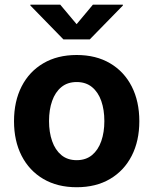

<svg xmlns="http://www.w3.org/2000/svg" viewBox="-20 -787 653 818"><path d="M306.7 10.7Q224.6 10.7 164.6 -24.6Q104.6 -59.9 72.1 -123.3Q39.7 -186.6 39.7 -270.6Q39.7 -355.2 72.1 -418.7Q104.6 -482.2 164.6 -517.4Q224.6 -552.7 306.7 -552.7Q389.1 -552.7 448.9 -517.4Q508.7 -482.2 541.2 -418.7Q573.6 -355.2 573.6 -270.6Q573.6 -186.6 541.2 -123.3Q508.7 -59.9 448.9 -24.6Q389.1 10.7 306.7 10.7ZM306.7 -104.6Q345.8 -104.6 372.1 -126.3Q398.4 -148.1 411.5 -185.8Q424.6 -223.5 424.6 -271.1Q424.6 -319.2 411.5 -356.8Q398.4 -394.3 372.1 -415.9Q345.8 -437.5 306.7 -437.5Q267.6 -437.5 241.4 -415.9Q215.2 -394.3 202.1 -356.9Q188.9 -319.5 188.9 -271.1Q188.9 -223.5 202.1 -185.8Q215.2 -148.1 241.4 -126.3Q267.6 -104.6 306.7 -104.6ZM236.7 -767.1 306.4 -684 375.8 -767.1H503.5V-763.5L362.4 -619.1H250.2L109.4 -763.5V-767.1Z"/></svg>

Font: Inter Variable LoSnoCo
Style: Regular
Weight: 400
Designer: Rasmus Andersson
Foundry: rsms
Version: Version 4.000;git-a52131595; featfreeze: case,dlig,ss01,ss02